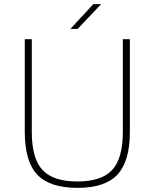

<svg xmlns="http://www.w3.org/2000/svg" viewBox="-20 -890 749 930"><path d="M100 -251V-700H134V-251Q134 -123 185.5 -67Q237 -11 355 -11Q472 -11 523.5 -67Q575 -123 575 -251V-700H609V-251Q609 -109 549 -44.5Q489 20 355 20Q221 20 160.5 -44Q100 -108 100 -251ZM321 -750 432 -870H470L356 -750Z"/></svg>

Font: Fivo Sans Thin
Style: Regular
Weight: 250
Foundry: Alexander Slobzheninov
Version: 1.0